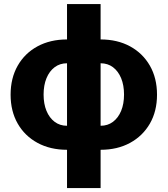

<svg xmlns="http://www.w3.org/2000/svg" viewBox="-20 -748 849 972"><path d="M319.3 10.3Q234.4 10.3 169.9 -24.7Q105.5 -59.6 69.6 -122.3Q33.7 -185.1 33.7 -268.6Q33.7 -352.5 69.6 -415.5Q105.5 -478.5 169.9 -513.4Q234.4 -548.3 319.3 -548.3H489.3Q574.2 -548.3 638.4 -513.4Q702.6 -478.5 738.8 -415.5Q774.9 -352.5 774.9 -268.6Q774.9 -185.1 738.8 -122.3Q702.6 -59.6 638.4 -24.7Q574.2 10.3 489.3 10.3ZM319.3 -111.3H489.3Q525.4 -111.3 552 -131.3Q578.6 -151.4 593.3 -186.8Q607.9 -222.2 607.9 -269.5Q607.9 -316.4 593.3 -352.1Q578.6 -387.7 552 -407.7Q525.4 -427.7 489.3 -427.7H319.3Q283.2 -427.7 256.6 -407.7Q230 -387.7 215.3 -352.1Q200.7 -316.4 200.7 -269.5Q200.7 -222.2 215.3 -186.8Q230 -151.4 256.6 -131.3Q283.2 -111.3 319.3 -111.3ZM319.3 204.1V-727.5H489.3V204.1Z"/></svg>

Font: Inter 17pt ExtraBold
Style: Regular
Weight: 800
Version: Version 4.001;git-66647c0bb